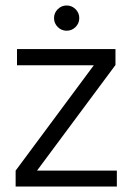

<svg xmlns="http://www.w3.org/2000/svg" viewBox="-20 -680 488 700"><path d="M37 0V-58L322 -442H42V-501H401V-443L115 -58H406V0ZM223 -568Q204 -568 190.5 -581.5Q177 -595 177 -614Q177 -633 190.5 -646.5Q204 -660 223 -660Q242 -660 255.5 -646.5Q269 -633 269 -614Q269 -595 255.5 -581.5Q242 -568 223 -568Z"/></svg>

Font: DM Sans 18pt Light
Style: Regular
Weight: 300
Designer: Colophon Foundry, Jonny Pinhorn
Foundry: Colophon Foundry
Version: Version 4.004;gftools[0.9.30]